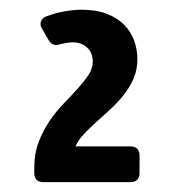

<svg xmlns="http://www.w3.org/2000/svg" viewBox="-20 -721 354 391"><path d="M264.2 -369.1Q264.2 -350.1 245.1 -350.1H68.8Q49.8 -350.1 49.8 -369.1V-379.9Q49.8 -408.2 58.6 -431.4Q67.4 -454.6 80.6 -474.1Q93.8 -493.7 109.4 -509.8Q125 -525.9 138.2 -540.5Q151.4 -555.2 160.2 -568.4Q168.9 -581.5 168.9 -595.2Q168.9 -613.3 157.5 -624Q146 -634.8 127.9 -634.8Q122.6 -634.8 115 -633.5Q107.4 -632.3 99.1 -629.9Q86.4 -627 79.1 -639.2L65.9 -662.1Q60.5 -670.9 63.7 -678Q66.9 -685.1 75.2 -688Q93.8 -694.8 112.3 -698Q130.9 -701.2 146 -701.2Q175.8 -701.2 197.3 -692.9Q218.8 -684.6 232.7 -670.7Q246.6 -656.7 253.2 -638.4Q259.8 -620.1 259.8 -600.1Q259.8 -579.1 252 -561Q244.1 -543 231.9 -527.6Q219.7 -512.2 204.8 -498.5Q189.9 -484.9 175.8 -472.2Q161.6 -459.5 150.4 -447.5Q139.2 -435.5 133.8 -422.9H245.1Q264.2 -422.9 264.2 -403.8Z"/></svg>

Font: New Telegraph
Style: Bold
Weight: 700
Designer: Frank Baranowski
Foundry: Frank Baranowski
Version: Version 3.001